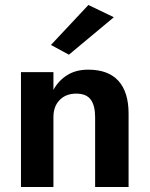

<svg xmlns="http://www.w3.org/2000/svg" viewBox="-20 -749 599 769"><path d="M436 -680 256 -530 184 -569 334 -729ZM361 -280Q361 -326 343.5 -350Q326 -374 285 -374Q244 -374 219 -348.5Q194 -323 194 -280V0H64V-460H194V-389Q214 -426 249 -448Q284 -470 333 -470Q414 -470 454.5 -425Q495 -380 495 -294V0H361Z"/></svg>

Font: Von Semi
Style: Regular
Weight: 600
Version: Version 4.000; ttfautohint (v1.8.4.7-5d5b)